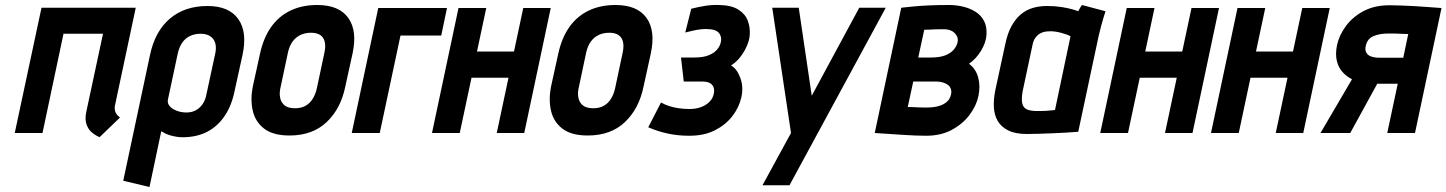

<svg xmlns="http://www.w3.org/2000/svg" viewBox="-20 -532 5786 768"><path d="M439 -106 523 -501H146L39 0H150L234 -397H392L325 -84Q319 -54 326 -34.5Q333 -15 345.5 -4Q358 7 368.5 12Q379 17 378 17L460 -62Q449 -70 443.5 -80Q438 -90 439 -106Z M919 -171 950 -312Q970 -404 933 -456Q896 -508 810 -508Q719 -508 659.5 -457.5Q600 -407 580 -312L473 191L578 216L625 -7Q633 -2 642.5 2.5Q652 7 663 10Q674 13 686 15Q698 17 710 17Q766 17 808 -4.5Q850 -26 878.5 -68Q907 -110 919 -171ZM841 -318 806 -156Q802 -133 791 -116.5Q780 -100 763.5 -91Q747 -82 725 -82Q713 -82 699.5 -85Q686 -88 674 -95Q662 -102 655.5 -112Q649 -122 652 -135L691 -318Q697 -344 709 -361.5Q721 -379 740 -388Q759 -397 782 -397Q806 -397 821 -387Q836 -377 841 -359.5Q846 -342 841 -318Z M1361 -185 1390 -317Q1410 -409 1373 -460.5Q1336 -512 1249 -512Q1188 -512 1141.5 -489.5Q1095 -467 1064.5 -424Q1034 -381 1020 -317L991 -185Q981 -134 991 -89.5Q1001 -45 1036.5 -17.5Q1072 10 1138 10Q1230 10 1286.5 -43.5Q1343 -97 1361 -185ZM1278 -323 1247 -177Q1242 -155 1231 -137Q1220 -119 1202.5 -109Q1185 -99 1160 -99Q1133 -99 1119 -110Q1105 -121 1101 -139Q1097 -157 1101 -177L1132 -323Q1138 -349 1150.5 -366Q1163 -383 1181.5 -392Q1200 -401 1224 -401Q1248 -401 1261.5 -391.5Q1275 -382 1279 -364.5Q1283 -347 1278 -323Z M1493 -500 1387 0H1499L1582 -390H1745L1768 -500Z M2036 -326H1888L1925 -500H1814L1708 0H1819L1866 -221H2014L1967 0H2077L2183 -500H2073Z M2554 -185 2583 -317Q2603 -409 2566 -460.5Q2529 -512 2442 -512Q2381 -512 2334.5 -489.5Q2288 -467 2257.5 -424Q2227 -381 2213 -317L2184 -185Q2174 -134 2184 -89.5Q2194 -45 2229.5 -17.5Q2265 10 2331 10Q2423 10 2479.5 -43.5Q2536 -97 2554 -185ZM2471 -323 2440 -177Q2435 -155 2424 -137Q2413 -119 2395.5 -109Q2378 -99 2353 -99Q2326 -99 2312 -110Q2298 -121 2294 -139Q2290 -157 2294 -177L2325 -323Q2331 -349 2343.5 -366Q2356 -383 2374.5 -392Q2393 -401 2417 -401Q2441 -401 2454.5 -391.5Q2468 -382 2472 -364.5Q2476 -347 2471 -323Z M2721 -402Q2737 -406 2752.5 -409.5Q2768 -413 2785 -415Q2802 -417 2821 -415Q2832 -414 2841 -410.5Q2850 -407 2855.5 -400.5Q2861 -394 2863.5 -384.5Q2866 -375 2863 -362Q2860 -348 2848.5 -334Q2837 -320 2815 -311Q2793 -302 2757 -302H2704L2715 -206H2789Q2804 -206 2814.5 -202Q2825 -198 2830.5 -190Q2836 -182 2836.5 -171.5Q2837 -161 2833 -149Q2828 -134 2815 -122Q2802 -110 2782.5 -103Q2763 -96 2737 -96Q2716 -96 2695 -99Q2674 -102 2656 -108Q2638 -114 2624 -122L2573 -23Q2609 -7 2650 2Q2691 11 2737 11Q2797 11 2840 -11Q2883 -33 2909.5 -67.5Q2936 -102 2945 -141Q2955 -184 2941 -221Q2927 -258 2904 -270Q2926 -284 2942 -305Q2958 -326 2968 -349.5Q2978 -373 2979 -393Q2981 -423 2971 -449.5Q2961 -476 2933.5 -493.5Q2906 -511 2857 -512Q2830 -513 2803 -509Q2776 -505 2745 -497Z M3030 209H3138L3523 -501H3417L3227 -149L3175 -501H3069L3144 0Z M3856 -277Q3885 -297 3904.5 -329.5Q3924 -362 3926 -393Q3928 -425 3916.5 -447.5Q3905 -470 3883.5 -484Q3862 -498 3834 -505Q3806 -512 3776 -512Q3733 -512 3698 -510.5Q3663 -509 3637.5 -506.5Q3612 -504 3598.5 -502.5Q3585 -501 3585 -501L3479 0Q3479 0 3494 1Q3509 2 3533 3.5Q3557 5 3585 7Q3613 9 3639 10Q3665 11 3684 11Q3744 11 3788 -13Q3832 -37 3859 -73.5Q3886 -110 3894 -149Q3902 -189 3892.5 -223Q3883 -257 3856 -277ZM3758 -415Q3769 -415 3779.5 -411.5Q3790 -408 3797.5 -401Q3805 -394 3809 -384.5Q3813 -375 3810 -362Q3807 -348 3795.5 -334Q3784 -320 3762 -311Q3740 -302 3704 -302H3653L3677 -413Q3687 -413 3697.5 -413.5Q3708 -414 3718.5 -414.5Q3729 -415 3739 -415Q3749 -415 3758 -415ZM3689 -102Q3682 -102 3673 -102Q3664 -102 3654 -102.5Q3644 -103 3633 -103.5Q3622 -104 3611 -104L3633 -206H3723Q3738 -206 3750.5 -202.5Q3763 -199 3771.5 -192.5Q3780 -186 3783.5 -176Q3787 -166 3784 -154Q3780 -135 3766 -123.5Q3752 -112 3732 -107Q3712 -102 3689 -102Z M4402 -487 4308 -512Q4302 -504 4297.5 -495.5Q4293 -487 4293 -487Q4286 -490 4268.5 -495Q4251 -500 4225 -504Q4199 -508 4168 -508Q4138 -508 4112 -500.5Q4086 -493 4064.5 -475.5Q4043 -458 4026.5 -428.5Q4010 -399 4001 -355L3961 -170Q3954 -135 3955.5 -103.5Q3957 -72 3971 -48Q3985 -24 4013.5 -10Q4042 4 4088 4Q4111 4 4138.5 3Q4166 2 4193.5 1Q4221 0 4243.5 -1.5Q4266 -3 4279.5 -4Q4293 -5 4293 -5L4375 -390Q4379 -407 4385.5 -431.5Q4392 -456 4402 -487ZM4071 -169 4110 -352Q4114 -372 4123 -383Q4132 -394 4143 -399.5Q4154 -405 4164.5 -406Q4175 -407 4183 -407Q4191 -407 4201.5 -405.5Q4212 -404 4223.5 -401Q4235 -398 4245 -394.5Q4255 -391 4262 -387L4200 -92Q4190 -91 4180.5 -90Q4171 -89 4162 -88.5Q4153 -88 4144 -88Q4135 -88 4126 -88Q4102 -88 4087.5 -94.5Q4073 -101 4069 -118.5Q4065 -136 4071 -169Z M4709 -326H4561L4598 -500H4487L4381 0H4492L4539 -221H4687L4640 0H4750L4856 -500H4746Z M5152 -326H5004L5041 -500H4930L4824 0H4935L4982 -221H5130L5083 0H5193L5299 -500H5189Z M5538 -511Q5478 -511 5434 -487.5Q5390 -464 5363 -427Q5336 -390 5328 -351Q5321 -317 5327 -290Q5333 -263 5349.5 -244.5Q5366 -226 5388 -215L5262 0H5381L5489 -197Q5494 -197 5498 -197Q5502 -197 5506.5 -197Q5511 -197 5515 -197H5571L5529 0H5640L5746 -500Q5746 -500 5730.5 -501Q5715 -502 5690.5 -504Q5666 -506 5638 -507.5Q5610 -509 5583.5 -510Q5557 -511 5538 -511ZM5500 -301Q5485 -301 5473 -303.5Q5461 -306 5453.5 -312Q5446 -318 5443 -327Q5440 -336 5443 -348Q5449 -377 5474 -387.5Q5499 -398 5533 -398Q5540 -398 5549 -398Q5558 -398 5568.5 -397.5Q5579 -397 5590.5 -396.5Q5602 -396 5613 -396L5593 -301Z"/></svg>

Font: Advent Pro
Style: Bold Italic
Weight: 700
Italic angle: -12°
Designer: VivaRado, Andreas Kalpakidis
Foundry: VivaRado, Andreas Kalpakidis
Version: Version 3.000